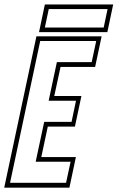

<svg xmlns="http://www.w3.org/2000/svg" viewBox="-44 -868 544 888"><path d="M-24.5 0 124.5 -700H426L396 -558.5H236L207 -424H332.5L302.5 -282.5H177L147 -141.5H307L277 0ZM2.5 -22.5H261.5L282.5 -120H121L160.5 -304.5H287L307.5 -402H181L219 -580.5H380L401 -678.5H142ZM136.5 -719.5 163.5 -847.5H479.5L452.5 -719.5ZM163.5 -740.5H435.5L453.5 -826H181.5Z"/></svg>

Font: Tourney Condensed ExtraLight
Style: Italic
Weight: 200
Width: 3
Italic angle: -12°
Designer: Tyler Finck
Foundry: Etcetera Type Co
Version: Version 1.010; ttfautohint (v1.8.3)